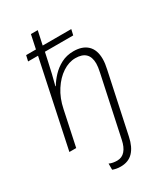

<svg xmlns="http://www.w3.org/2000/svg" viewBox="-240 -861 1042 1202"><g transform="rotate(-30 281.5 -260.0)"><path d="M264.6 240.2Q247.1 240.2 232.4 237.3Q217.8 234.4 207 230V185.5Q219.2 191.4 233.9 194.1Q248.5 196.8 263.7 196.8Q298.3 196.8 320.8 171.1Q343.3 145.5 353 97.7L445.3 -334.5Q453.6 -372.6 453.6 -395.5Q453.6 -490.2 356.4 -490.2Q309.1 -490.2 263.4 -460.2Q217.8 -430.2 182.9 -376.2Q147.9 -322.3 133.3 -250.5L80.1 0H30.8L162.1 -620.1H90.3L99.6 -660.6H170.4L191.4 -759.8H240.7L219.2 -660.6H425.8L416.5 -620.1H211.9L197.8 -555.2Q189.5 -515.6 180.2 -477.3Q170.9 -439 160.6 -399.9H163.6Q181.2 -430.2 210 -461.2Q238.8 -492.2 278.3 -512.9Q317.9 -533.7 367.7 -533.7Q432.1 -533.7 467.5 -499.8Q502.9 -465.8 502.9 -400.4Q502.9 -384.3 500.5 -366Q498 -347.7 493.7 -328.6L401.4 104Q387.7 169.9 354.2 205.1Q320.8 240.2 264.6 240.2Z"/></g></svg>

Font: Open Sans Light
Style: Italic
Weight: 300
Italic angle: -12°
Designer: Monotype Design Team
Foundry: Monotype Imaging Inc.
Version: Version 3.003; ttfautohint (v1.8.4)